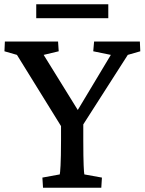

<svg xmlns="http://www.w3.org/2000/svg" viewBox="-20 -886 682 906"><path d="M583 -627 642 -644 640 -690H424L420 -644L503 -627L347 -367L186 -627L257 -644L254 -690H3L1 -644L60 -627L268 -291V-224C268 -113 264 -72 262 -63L180 -48L183 0H458L461 -48L378 -63C376 -72 373 -113 373 -224V-299ZM151 -800H491V-866H151Z"/></svg>

Font: TPK Tissa Web Medium
Style: Regular
Weight: 500
Designer: Jacques Le Bailly, Suppakit Chalermlarp | Katatrad Co.,Ltd.
Foundry: Jacques Le Bailly, Cadson Demak Co.,Ltd.
Version: Version 5.000;Glyphs 3.1.2 (3151)